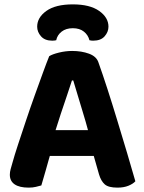

<svg xmlns="http://www.w3.org/2000/svg" viewBox="-20 -848 659 878"><path d="M315 -480H309Q299 -448 285.5 -409Q272 -370 258 -327.5Q244 -285 231 -243L213 -153Q207 -134 201.5 -113Q196 -92 190 -72Q184 -52 179 -34Q174 -16 169 0Q158 3 144 6.5Q130 10 111 10Q69 10 47 -5Q25 -20 25 -49Q25 -61 28.5 -74Q32 -87 37 -104Q46 -137 62.5 -187Q79 -237 98.5 -295.5Q118 -354 138.5 -411Q159 -468 176.5 -516Q194 -564 205 -591Q219 -600 249.5 -607.5Q280 -615 310 -615Q353 -615 387 -602.5Q421 -590 430 -563Q449 -510 471.5 -440.5Q494 -371 517 -295Q540 -219 561.5 -147.5Q583 -76 599 -19Q588 -7 567 1.5Q546 10 517 10Q476 10 459 -5Q442 -20 433 -50L401 -162L384 -247Q372 -292 359 -334Q346 -376 335 -413.5Q324 -451 315 -480ZM146 -135 205 -253H439L459 -135ZM313 -719Q282 -719 262 -703.5Q242 -688 237 -664Q232 -663 228 -662.5Q224 -662 219 -662Q185 -662 167.5 -682Q150 -702 150 -726Q150 -768 192 -798Q234 -828 313 -828Q391 -828 433.5 -798Q476 -768 476 -726Q476 -702 458.5 -682Q441 -662 406 -662Q402 -662 397.5 -662.5Q393 -663 389 -664Q383 -688 363.5 -703.5Q344 -719 313 -719Z"/></svg>

Font: Baloo Bhaijaan 2
Style: Bold
Weight: 700
Designer: Sanskriti Dholi, Noopur Datye and Ek Type
Foundry: Ek Type
Version: Version 1.701